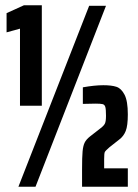

<svg xmlns="http://www.w3.org/2000/svg" viewBox="-20 -710 523 730"><path d="M56 -308V-601L5 -587V-660L71 -690H139V-308ZM50 0 319 -688H383L115 0ZM322 -191 363 -223Q375 -232 379 -240.5Q383 -249 383 -270Q383 -294 380.5 -303Q378 -312 370.5 -314Q363 -316 343 -316L295 -315V-378Q340 -386 373 -386Q404 -386 422.5 -380Q441 -374 453.5 -350Q466 -326 466 -275Q466 -232 458 -212Q450 -192 434 -180L396 -150Q381 -137 378.5 -132Q376 -127 376 -105V-70H466V0H292V-66Q292 -113 294 -134.5Q296 -156 302 -168Q308 -180 322 -191Z"/></svg>

Font: Saira Ultra Condensed Black
Style: Regular
Weight: 900
Width: 1
Designer: Hector Gatti with collaboration of the Omnibus-Type team
Foundry: Omnibus-Type
Version: Version 1.001; ttfautohint (v1.8)